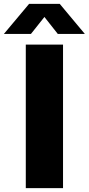

<svg xmlns="http://www.w3.org/2000/svg" viewBox="-73 -970 458 990"><path d="M60 0V-740H252V0ZM364.5 -795H225L156 -882.5L86.5 -795H-53L77 -950H235Z"/></svg>

Font: Encode Sans ExtraBold
Style: Regular
Weight: 800
Designer: Multiple Designers
Foundry: Impallari Type
Version: Version 2.000